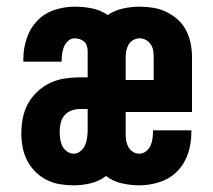

<svg xmlns="http://www.w3.org/2000/svg" viewBox="-20 -548 640 576"><path d="M201 8Q180 8 159 4.5Q138 1 119.5 -8.5Q101 -18 86 -33Q71 -48 61.5 -66.5Q52 -85 48 -105.5Q44 -126 44 -147Q44 -171 48.5 -194Q53 -217 64 -237Q75 -257 92 -273Q109 -289 130 -299Q151 -309 174 -312.5Q197 -316 220 -316H243V-395Q243 -403 240.5 -410.5Q238 -418 232.5 -423Q227 -428 219.5 -430.5Q212 -433 204 -433Q193 -433 184.5 -425.5Q176 -418 172 -408Q168 -398 166.5 -387.5Q165 -377 165 -366V-363H50V-371Q50 -402 60 -432.5Q70 -463 91.5 -485.5Q113 -508 143 -518Q173 -528 204 -528Q230 -528 255.5 -523Q281 -518 303 -503Q324 -517 349 -522.5Q374 -528 399 -528Q420 -528 440.5 -524.5Q461 -521 479.5 -512Q498 -503 513.5 -489Q529 -475 538.5 -456.5Q548 -438 552 -417.5Q556 -397 556 -377V-212H357V-143Q357 -133 359 -123.5Q361 -114 366 -105.5Q371 -97 379.5 -92Q388 -87 398 -87Q409 -87 418 -94Q427 -101 431.5 -111Q436 -121 437.5 -132Q439 -143 439 -154V-157H554V-149Q554 -118 544 -87.5Q534 -57 512 -34.5Q490 -12 459.5 -2Q429 8 398 8Q372 8 345.5 2Q319 -4 298 -20Q277 -4 251.5 2Q226 8 201 8ZM441 -308V-377Q441 -387 439.5 -396.5Q438 -406 432.5 -414.5Q427 -423 418 -428Q409 -433 399 -433Q389 -433 380 -428Q371 -423 366 -414.5Q361 -406 359 -396.5Q357 -387 357 -377V-308ZM201 -87Q212 -87 221.5 -94.5Q231 -102 235.5 -113Q240 -124 241.5 -135.5Q243 -147 243 -158V-221H220Q207 -221 194.5 -216.5Q182 -212 173.5 -202Q165 -192 162 -179Q159 -166 159 -153Q159 -142 160.5 -131.5Q162 -121 166.5 -111Q171 -101 180.5 -94Q190 -87 201 -87Z"/></svg>

Font: Iosevka Extrabold Extended
Style: Regular
Weight: 800
Width: 7
Monospace: yes
Designer: Belleve Invis
Foundry: Belleve Invis
Version: Version 32.5.0; ttfautohint (v1.8.4)